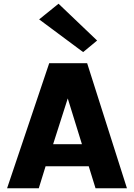

<svg xmlns="http://www.w3.org/2000/svg" viewBox="-20 -1010 719 1030"><path d="M18 0 244 -671H447.5L661 0H492.5L456 -118H224.5L188 0ZM265 -236.5H419.5L343.5 -482ZM426 -730.5 190 -906 294 -990 501 -792.5Z"/></svg>

Font: Karla ExtraBold
Style: Regular
Weight: 800
Designer: Jonathan Pinhorn
Version: Version 2.001